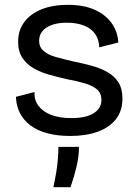

<svg xmlns="http://www.w3.org/2000/svg" viewBox="-20 -550 570 795"><path d="M271 13Q217 13 175 1.5Q133 -10 105 -31.5Q77 -53 62 -83Q47 -113 46 -149L123 -169Q121 -136 139.5 -111.5Q158 -87 192.5 -74Q227 -61 276 -61Q335 -61 367.5 -81Q400 -101 400 -136Q400 -164 382 -179.5Q364 -195 332.5 -204.5Q301 -214 258 -222Q222 -230 186 -240Q150 -250 120.5 -266.5Q91 -283 73 -310Q55 -337 55 -377Q55 -424 80 -458Q105 -492 151 -511Q197 -530 261 -530Q325 -530 370 -510.5Q415 -491 441 -456Q467 -421 470 -374L391 -354Q390 -387 373.5 -410Q357 -433 327 -444.5Q297 -456 257 -456Q204 -456 173 -436Q142 -416 142 -381Q142 -355 160.5 -339Q179 -323 211 -314Q243 -305 282 -296Q322 -288 358.5 -278Q395 -268 424 -252Q453 -236 470 -209.5Q487 -183 487 -142Q487 -91 460 -56.5Q433 -22 384.5 -4.5Q336 13 271 13ZM201 225Q215 160 218.5 120Q222 80 222 58H307Q307 97 297 139.5Q287 182 272 225Z"/></svg>

Font: Bricolage Grotesque
Style: Regular
Weight: 400
Designer: Mathieu Triay
Foundry: Atelier Triay
Version: Version 1.001;gftools[0.9.33.dev8+g029e19f]